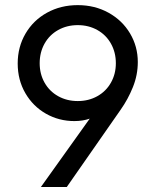

<svg xmlns="http://www.w3.org/2000/svg" viewBox="-20 -748 622 768"><path d="M531.2 -500Q531.2 -448.2 511.7 -399.7Q492.2 -351.1 462.9 -309.6L247.1 0H143.6L338.9 -273.4Q311.5 -263.7 277.3 -263.7Q215.8 -263.7 163.8 -293.2Q111.8 -322.8 81.3 -375.5Q50.8 -428.2 50.8 -494.1Q50.8 -560.1 82 -613.5Q113.3 -667 168.2 -697.3Q223.1 -727.5 291 -727.5Q359.4 -727.5 414.3 -697Q469.2 -666.5 500.2 -614.3Q531.2 -562 531.2 -500ZM138.7 -495.1Q138.7 -452.1 158.2 -417.5Q177.7 -382.8 212.6 -363.3Q247.6 -343.8 291 -343.8Q334.5 -343.8 369.4 -363.3Q404.3 -382.8 423.8 -417.5Q443.4 -452.1 443.4 -495.1Q443.4 -538.6 423.8 -573.5Q404.3 -608.4 369.4 -627.9Q334.5 -647.5 291 -647.5Q247.6 -647.5 212.6 -627.9Q177.7 -608.4 158.2 -573.5Q138.7 -538.6 138.7 -495.1Z"/></svg>

Font: Reddit Sans Fudge
Style: Regular
Weight: 400
Designer: Stephen Hutchings
Foundry: Reddit
Version: Version 1.011